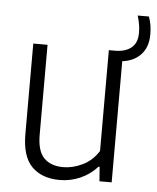

<svg xmlns="http://www.w3.org/2000/svg" viewBox="-51 -738 648 791"><g transform="rotate(5 272.5 -342.5)"><path d="M439.5 -501V0H389L384.5 -59.5H380Q349 -25.5 308.8 -8.2Q268.5 9 225 9Q152 9 110 -32.5Q68 -74 68 -168.5V-541.5H127V-169.5Q127 -102.5 155.2 -73.8Q183.5 -45 235 -45Q274.5 -45 314.8 -64.5Q355 -84 380.5 -124.5V-541.5H405.5Q448.5 -541.5 473.2 -561.5Q498 -581.5 498 -623Q498 -641.5 495.2 -657.8Q492.5 -674 486.5 -694H533Q539.5 -675 542.2 -658.5Q545 -642 545 -621Q545 -568.5 516.5 -537.8Q488 -507 439.5 -501Z"/></g></svg>

Font: Encode Sans Semi Condensed Light
Style: Regular
Weight: 300
Width: 4
Designer: Multiple Designers
Foundry: Impallari Type
Version: Version 2.000